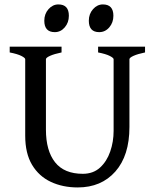

<svg xmlns="http://www.w3.org/2000/svg" viewBox="-20 -824 699 859"><path d="M628.9 -589.4Q595.7 -582.5 577.4 -574.2Q559.1 -565.9 559.1 -559.1V-255.9Q559.1 -127.9 496.1 -56.6Q433.1 14.6 327.6 14.6Q260.7 14.6 207.5 -10.3Q154.3 -35.2 123.5 -86.4Q92.8 -137.7 92.8 -216.8V-559.1Q92.8 -564.9 75.7 -573.7Q58.6 -582.5 23.4 -589.4V-615.2H255.4V-589.4Q222.2 -582.5 203.9 -574.2Q185.5 -565.9 185.5 -559.1V-243.7Q185.5 -149.9 226.3 -98.1Q267.1 -46.4 350.6 -46.4Q397 -46.4 427.5 -74.2Q458 -102.1 473.1 -146Q488.3 -189.9 488.3 -238.3V-559.1Q488.3 -564.9 471.2 -573.7Q454.1 -582.5 418.9 -589.4V-615.2H628.9ZM288.1 -753.4Q288.1 -723.1 269.8 -701.7Q251.5 -680.2 225.1 -680.2Q178.2 -680.2 178.2 -731.4Q178.2 -761.7 197 -783Q215.8 -804.2 241.2 -804.2Q288.1 -804.2 288.1 -753.4ZM487.3 -753.4Q487.3 -723.1 469 -701.7Q450.7 -680.2 423.8 -680.2Q377.4 -680.2 377.4 -731.4Q377.4 -761.7 396.2 -783Q415 -804.2 440.4 -804.2Q487.3 -804.2 487.3 -753.4Z"/></svg>

Font: Gentium Book Plus
Style: Regular
Weight: 400
Designer: Victor Gaultney, Annie Olsen, Iska Routamaa, Becca Hirsbrunner
Foundry: SIL International
Version: Version 6.101